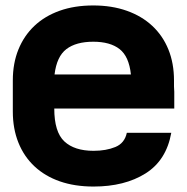

<svg xmlns="http://www.w3.org/2000/svg" viewBox="-20 -533 685 704"><path d="M608 -46Q590 55 513.5 103Q437 151 323 151Q254 151 199.5 132Q145 113 106.5 77Q68 41 47.5 -10Q27 -61 27 -124V-238Q27 -301 47.5 -351.5Q68 -402 106 -438Q144 -474 198.5 -493.5Q253 -513 322 -513Q390 -513 445 -493.5Q500 -474 538.5 -438Q577 -402 597.5 -351.5Q618 -301 618 -238V-216Q619 -206 619 -196.5Q619 -187 619 -177V-135H179Q179 -49 216 -14.5Q253 20 323 20Q369 20 403 6Q437 -8 445 -46ZM322 -380Q259 -380 223.5 -353Q188 -326 180 -260H460Q453 -326 418.5 -353Q384 -380 322 -380Z"/></svg>

Font: Cafe24 Ohsquare
Style: Bold
Weight: 700
Designer: Cafe24 thkim, hmlim, mnelim, nhlee, sslee, sskim, smlim, yjkim, sdjeong, hskwak & 4IRTF
Foundry: Cafe24
Version: Version 1.000